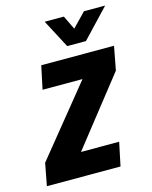

<svg xmlns="http://www.w3.org/2000/svg" viewBox="-132 -760 658 831"><g transform="rotate(-15 197.0 -345.0)"><path d="M392 -406 155 -105H326L304 0H-26L-7 -100L243 -408H64L86 -512H412ZM149 -690H235L265 -628L325 -690H420L300 -563H216Z"/></g></svg>

Font: Decalotype
Style: Bold Italic
Weight: 700
Italic angle: -12°
Designer: Alfredo Marco Pradil
Foundry: Alfredo Marco Pradil
Version: Version 1.0